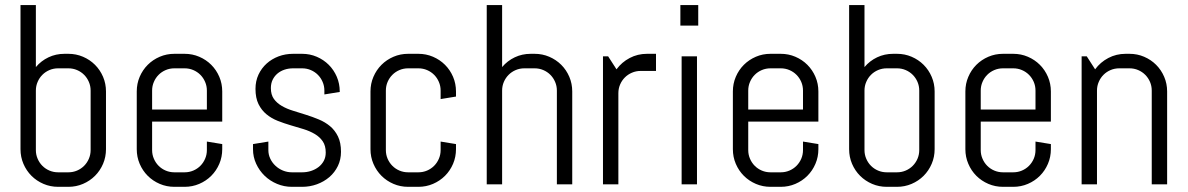

<svg xmlns="http://www.w3.org/2000/svg" viewBox="-20 -720 4639 750"><path d="M394 -137.2Q394 -106.9 382.6 -80.1Q371.1 -53.2 351.1 -33.2Q331.1 -13.2 304.2 -1.7Q277.3 9.8 247.1 9.8H207Q176.8 9.8 149.9 -1.7Q123 -13.2 103 -33.2Q83 -53.2 71.5 -80.1Q60.1 -106.9 60.1 -137.2V-700.2H120.1V-458Q140.6 -482.4 169.4 -496.1Q198.2 -509.8 231.9 -509.8H247.1Q277.3 -509.8 304.2 -498.3Q331.1 -486.8 351.1 -466.8Q371.1 -446.8 382.6 -419.9Q394 -393.1 394 -362.8V-137.2ZM334 -366.2Q334 -384.3 327.1 -400.1Q320.3 -416 308.6 -427.7Q296.9 -439.5 281 -446.3Q265.1 -453.1 247.1 -453.1H207Q189 -453.1 173.1 -446.3Q157.2 -439.5 145.5 -427.7Q133.8 -416 127 -400.1Q120.1 -384.3 120.1 -366.2V-133.8Q120.1 -115.7 127 -99.9Q133.8 -84 145.5 -72.3Q157.2 -60.5 173.1 -53.7Q189 -46.9 207 -46.9H247.1Q265.1 -46.9 281 -53.7Q296.9 -60.5 308.6 -72.3Q320.3 -84 327.1 -99.9Q334 -115.7 334 -133.8Z M848.1 -137.2Q848.1 -106.9 836.7 -80.1Q825.2 -53.2 805.2 -33.2Q785.2 -13.2 758.3 -1.7Q731.4 9.8 701.2 9.8H661.1Q630.9 9.8 604 -1.7Q577.1 -13.2 557.1 -33.2Q537.1 -53.2 525.6 -80.1Q514.2 -106.9 514.2 -137.2V-362.8Q514.2 -393.1 525.6 -419.9Q537.1 -446.8 557.1 -466.8Q577.1 -486.8 604 -498.3Q630.9 -509.8 661.1 -509.8H701.2Q731.4 -509.8 758.3 -498.3Q785.2 -486.8 805.2 -466.8Q825.2 -446.8 836.7 -419.9Q848.1 -393.1 848.1 -362.8V-245.1H574.2V-133.8Q574.2 -115.7 581.1 -99.9Q587.9 -84 599.6 -72.3Q611.3 -60.5 627.2 -53.7Q643.1 -46.9 661.1 -46.9H701.2Q719.2 -46.9 735.1 -53.7Q751 -60.5 762.7 -72.3Q774.4 -84 781.2 -99.9Q788.1 -115.7 788.1 -133.8V-167L848.1 -157.2V-137.2ZM788.1 -366.2Q788.1 -384.3 781.2 -400.1Q774.4 -416 762.7 -427.7Q751 -439.5 735.1 -446.3Q719.2 -453.1 701.2 -453.1H661.1Q643.1 -453.1 627.2 -446.3Q611.3 -439.5 599.6 -427.7Q587.9 -416 581.1 -400.1Q574.2 -384.3 574.2 -366.2V-292H788.1Z M1312 -127Q1312 -96.7 1299.8 -71.5Q1287.6 -46.4 1266.6 -28.3Q1245.6 -10.3 1218 -0.2Q1190.4 9.8 1160.2 9.8H1120.1Q1089.8 9.8 1062.3 -1.7Q1034.7 -13.2 1013.9 -33.2Q993.2 -53.2 980.7 -80.1Q968.3 -106.9 968.3 -137.2V-157.2L1028.3 -167V-133.8Q1028.3 -115.7 1035.9 -99.9Q1043.5 -84 1056.2 -72.3Q1068.8 -60.5 1085.4 -53.7Q1102.1 -46.9 1120.1 -46.9H1160.2Q1178.2 -46.9 1194.8 -52.2Q1211.4 -57.6 1224.4 -67.6Q1237.3 -77.6 1244.9 -91.8Q1252.4 -106 1252.4 -124Q1252.4 -150.9 1240.7 -168Q1229 -185.1 1209.7 -196.5Q1190.4 -208 1165.8 -215.6Q1141.1 -223.1 1115.2 -230.7Q1089.4 -238.3 1064.7 -248Q1040 -257.8 1020.8 -273.7Q1001.5 -289.6 989.7 -313.5Q978 -337.4 978 -373Q978 -403.3 989.7 -428.5Q1001.5 -453.6 1021.5 -471.7Q1041.5 -489.7 1068.1 -499.8Q1094.7 -509.8 1125 -509.8H1160.2Q1190.4 -509.8 1217.3 -498.3Q1244.1 -486.8 1264.2 -466.8Q1284.2 -446.8 1295.7 -419.9Q1307.1 -393.1 1307.1 -362.8V-360.8L1247.1 -351.1V-366.2Q1247.1 -384.3 1240.2 -400.1Q1233.4 -416 1221.7 -427.7Q1210 -439.5 1194.1 -446.3Q1178.2 -453.1 1160.2 -453.1H1125Q1106.9 -453.1 1091.1 -447.8Q1075.2 -442.4 1063.5 -432.4Q1051.8 -422.4 1044.9 -408.2Q1038.1 -394 1038.1 -376Q1038.1 -350.1 1049.8 -333.7Q1061.5 -317.4 1080.8 -306.2Q1100.1 -294.9 1124.8 -287.4Q1149.4 -279.8 1175 -271.7Q1200.7 -263.7 1225.3 -253.4Q1250 -243.2 1269.3 -227.1Q1288.6 -210.9 1300.3 -186.8Q1312 -162.6 1312 -127Z M1761.2 -137.2Q1761.2 -106.9 1749.8 -80.1Q1738.3 -53.2 1718.3 -33.2Q1698.2 -13.2 1671.4 -1.7Q1644.5 9.8 1614.3 9.8H1574.2Q1543.9 9.8 1517.1 -1.7Q1490.2 -13.2 1470.2 -33.2Q1450.2 -53.2 1438.7 -80.1Q1427.2 -106.9 1427.2 -137.2V-362.8Q1427.2 -393.1 1438.7 -419.9Q1450.2 -446.8 1470.2 -466.8Q1490.2 -486.8 1517.1 -498.3Q1543.9 -509.8 1574.2 -509.8H1614.3Q1644.5 -509.8 1671.4 -498.3Q1698.2 -486.8 1718.3 -466.8Q1738.3 -446.8 1749.8 -419.9Q1761.2 -393.1 1761.2 -362.8V-342.8L1701.2 -333V-366.2Q1701.2 -384.3 1694.3 -400.1Q1687.5 -416 1675.8 -427.7Q1664.1 -439.5 1648.2 -446.3Q1632.3 -453.1 1614.3 -453.1H1574.2Q1556.2 -453.1 1540.3 -446.3Q1524.4 -439.5 1512.7 -427.7Q1501 -416 1494.1 -400.1Q1487.3 -384.3 1487.3 -366.2V-133.8Q1487.3 -115.7 1494.1 -99.9Q1501 -84 1512.7 -72.3Q1524.4 -60.5 1540.3 -53.7Q1556.2 -46.9 1574.2 -46.9H1614.3Q1632.3 -46.9 1648.2 -53.7Q1664.1 -60.5 1675.8 -72.3Q1687.5 -84 1694.3 -99.9Q1701.2 -115.7 1701.2 -133.8V-167L1761.2 -157.2V-137.2Z M2155.3 0V-366.2Q2155.3 -384.3 2148.4 -400.1Q2141.6 -416 2129.9 -427.7Q2118.2 -439.5 2102.3 -446.3Q2086.4 -453.1 2068.4 -453.1H2028.3Q2010.3 -453.1 1994.4 -446.3Q1978.5 -439.5 1966.8 -427.7Q1955.1 -416 1948.2 -400.1Q1941.4 -384.3 1941.4 -366.2V0H1881.3V-700.2H1941.4V-458Q1961.9 -482.4 1990.7 -496.1Q2019.5 -509.8 2053.2 -509.8H2068.4Q2098.6 -509.8 2125.5 -498.3Q2152.3 -486.8 2172.4 -466.8Q2192.4 -446.8 2203.9 -419.9Q2215.3 -393.1 2215.3 -362.8V0Z M2482.4 -442.9Q2464.4 -442.9 2448.5 -436Q2432.6 -429.2 2420.9 -417.5Q2409.2 -405.8 2402.3 -389.9Q2395.5 -374 2395.5 -356V0H2335.4V-500H2355.5L2388.2 -449.2Q2408.7 -477.1 2439.7 -493.4Q2470.7 -509.8 2507.3 -509.8H2542.5V-442.9Z M2637.7 -620.1V-700.2H2707.5V-620.1ZM2642.6 0V-500H2702.6V0Z M3176.8 -137.2Q3176.8 -106.9 3165.3 -80.1Q3153.8 -53.2 3133.8 -33.2Q3113.8 -13.2 3086.9 -1.7Q3060.1 9.8 3029.8 9.8H2989.7Q2959.5 9.8 2932.6 -1.7Q2905.8 -13.2 2885.7 -33.2Q2865.7 -53.2 2854.2 -80.1Q2842.8 -106.9 2842.8 -137.2V-362.8Q2842.8 -393.1 2854.2 -419.9Q2865.7 -446.8 2885.7 -466.8Q2905.8 -486.8 2932.6 -498.3Q2959.5 -509.8 2989.7 -509.8H3029.8Q3060.1 -509.8 3086.9 -498.3Q3113.8 -486.8 3133.8 -466.8Q3153.8 -446.8 3165.3 -419.9Q3176.8 -393.1 3176.8 -362.8V-245.1H2902.8V-133.8Q2902.8 -115.7 2909.7 -99.9Q2916.5 -84 2928.2 -72.3Q2939.9 -60.5 2955.8 -53.7Q2971.7 -46.9 2989.7 -46.9H3029.8Q3047.9 -46.9 3063.7 -53.7Q3079.6 -60.5 3091.3 -72.3Q3103 -84 3109.9 -99.9Q3116.7 -115.7 3116.7 -133.8V-167L3176.8 -157.2V-137.2ZM3116.7 -366.2Q3116.7 -384.3 3109.9 -400.1Q3103 -416 3091.3 -427.7Q3079.6 -439.5 3063.7 -446.3Q3047.9 -453.1 3029.8 -453.1H2989.7Q2971.7 -453.1 2955.8 -446.3Q2939.9 -439.5 2928.2 -427.7Q2916.5 -416 2909.7 -400.1Q2902.8 -384.3 2902.8 -366.2V-292H3116.7Z M3630.9 -137.2Q3630.9 -106.9 3619.4 -80.1Q3607.9 -53.2 3587.9 -33.2Q3567.9 -13.2 3541 -1.7Q3514.2 9.8 3483.9 9.8H3443.8Q3413.6 9.8 3386.7 -1.7Q3359.9 -13.2 3339.8 -33.2Q3319.8 -53.2 3308.3 -80.1Q3296.9 -106.9 3296.9 -137.2V-700.2H3356.9V-458Q3377.4 -482.4 3406.2 -496.1Q3435.1 -509.8 3468.8 -509.8H3483.9Q3514.2 -509.8 3541 -498.3Q3567.9 -486.8 3587.9 -466.8Q3607.9 -446.8 3619.4 -419.9Q3630.9 -393.1 3630.9 -362.8V-137.2ZM3570.8 -366.2Q3570.8 -384.3 3564 -400.1Q3557.1 -416 3545.4 -427.7Q3533.7 -439.5 3517.8 -446.3Q3502 -453.1 3483.9 -453.1H3443.8Q3425.8 -453.1 3409.9 -446.3Q3394 -439.5 3382.3 -427.7Q3370.6 -416 3363.8 -400.1Q3356.9 -384.3 3356.9 -366.2V-133.8Q3356.9 -115.7 3363.8 -99.9Q3370.6 -84 3382.3 -72.3Q3394 -60.5 3409.9 -53.7Q3425.8 -46.9 3443.8 -46.9H3483.9Q3502 -46.9 3517.8 -53.7Q3533.7 -60.5 3545.4 -72.3Q3557.1 -84 3564 -99.9Q3570.8 -115.7 3570.8 -133.8Z M4085 -137.2Q4085 -106.9 4073.5 -80.1Q4062 -53.2 4042 -33.2Q4022 -13.2 3995.1 -1.7Q3968.3 9.8 3938 9.8H3897.9Q3867.7 9.8 3840.8 -1.7Q3814 -13.2 3793.9 -33.2Q3773.9 -53.2 3762.5 -80.1Q3751 -106.9 3751 -137.2V-362.8Q3751 -393.1 3762.5 -419.9Q3773.9 -446.8 3793.9 -466.8Q3814 -486.8 3840.8 -498.3Q3867.7 -509.8 3897.9 -509.8H3938Q3968.3 -509.8 3995.1 -498.3Q4022 -486.8 4042 -466.8Q4062 -446.8 4073.5 -419.9Q4085 -393.1 4085 -362.8V-245.1H3811V-133.8Q3811 -115.7 3817.9 -99.9Q3824.7 -84 3836.4 -72.3Q3848.1 -60.5 3864 -53.7Q3879.9 -46.9 3897.9 -46.9H3938Q3956.1 -46.9 3971.9 -53.7Q3987.8 -60.5 3999.5 -72.3Q4011.2 -84 4018.1 -99.9Q4024.9 -115.7 4024.9 -133.8V-167L4085 -157.2V-137.2ZM4024.9 -366.2Q4024.9 -384.3 4018.1 -400.1Q4011.2 -416 3999.5 -427.7Q3987.8 -439.5 3971.9 -446.3Q3956.1 -453.1 3938 -453.1H3897.9Q3879.9 -453.1 3864 -446.3Q3848.1 -439.5 3836.4 -427.7Q3824.7 -416 3817.9 -400.1Q3811 -384.3 3811 -366.2V-292H4024.9Z M4479 0V-366.2Q4479 -384.3 4472.2 -400.1Q4465.3 -416 4453.6 -427.7Q4441.9 -439.5 4426 -446.3Q4410.2 -453.1 4392.1 -453.1H4352.1Q4334 -453.1 4318.1 -446.3Q4302.2 -439.5 4290.5 -427.7Q4278.8 -416 4272 -400.1Q4265.1 -384.3 4265.1 -366.2V0H4205.1V-500H4225.1L4257.8 -449.2Q4278.3 -477.1 4309.3 -493.4Q4340.3 -509.8 4377 -509.8H4392.1Q4422.4 -509.8 4449.2 -498.3Q4476.1 -486.8 4496.1 -466.8Q4516.1 -446.8 4527.6 -419.9Q4539.1 -393.1 4539.1 -362.8V0Z"/></svg>

Font: Abel
Style: Regular
Weight: 400
Designer: Matthew Desmond
Foundry: Matthew Desmond
Version: Version 1.003